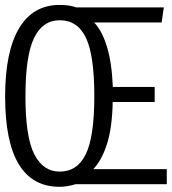

<svg xmlns="http://www.w3.org/2000/svg" viewBox="-25 -734 684 765"><path d="M212.8 -714.4Q229.2 -714.4 245.9 -712.3Q262.6 -710.3 279 -704.6H627.7L619 -644.6H350.3Q382.1 -610.3 401.3 -547.4Q420.5 -484.6 424.6 -387.7H591.3V-327.7H424.1Q422.1 -227.2 401.8 -162.1Q381.5 -96.9 346.7 -60H639.5V0H276.4Q260.5 4.6 244.9 7.4Q229.2 10.3 212.8 10.3Q-4.6 10.3 -4.6 -349.7Q-4.6 -527.7 50.8 -621Q106.2 -714.4 212.8 -714.4ZM212.8 -653.3Q145.1 -653.3 110.8 -582.8Q76.4 -512.3 76.4 -349.7Q76.4 -187.7 111.8 -119Q147.2 -50.3 212.8 -50.3Q283.1 -50.3 316.9 -119.7Q350.8 -189.2 350.8 -351.3Q350.8 -512.3 317.7 -582.8Q284.6 -653.3 212.8 -653.3Z"/></svg>

Font: Fira Code Light
Style: Regular
Weight: 300
Monospace: yes
Designer: Carrois Corporate, Edenspiekermann AG, Nikita Prokopov
Foundry: Carrois Corporate, Edenspiekermann AG, Nikita Prokopov
Version: Version 6.000; ttfautohint (v1.8.2) -l 8 -r 50 -G 200 -x 14 